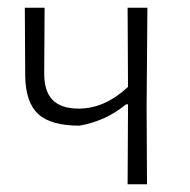

<svg xmlns="http://www.w3.org/2000/svg" viewBox="-20 -475 491 495"><path d="M309 0 310 -195V-206H305Q253 -163 185 -151Q111 -151 78.5 -181Q46 -211 45 -279L44 -455H95L94 -290Q93 -241 115 -218Q137 -195 183 -195Q250 -195 310 -251L309 -455H360L358 -198L359 0Z"/></svg>

Font: Alegreya Sans Light
Style: Regular
Weight: 300
Designer: Juan Pablo del Peral
Foundry: Huerta Tipografica
Version: Version 2.007